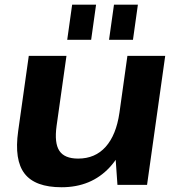

<svg xmlns="http://www.w3.org/2000/svg" viewBox="-20 -774 744 804"><path d="M217 -247.2Q207 -175 228.6 -142.5Q250.1 -109.9 307.2 -109.9Q378.6 -109.9 422.6 -159.4Q466.7 -208.8 480.1 -301.7L548.4 -382.7L538.4 -312.6Q516.4 -156.5 439.1 -73.2Q361.8 10.1 237.9 10.1Q127.2 10.1 83.1 -46.8Q39 -103.7 56.1 -225L100.5 -540H258.3ZM595.8 0H471.8L460.5 -161.4L513.5 -540H671.8ZM382.3 -754.4 361.7 -607.4H261.5L282.1 -754.4ZM557.4 -754.4 536.8 -607.4H436.6L457.3 -754.4Z"/></svg>

Font: Pathway Extreme 8pt Thin
Style: Italic
Weight: 100
Italic angle: -8°
Designer: Eduardo Rodriguez Tunni
Foundry: Eduardo Rodriguez Tunni
Version: Version 1.000